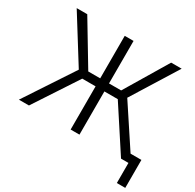

<svg xmlns="http://www.w3.org/2000/svg" viewBox="-185 -931 1312 1291"><g transform="rotate(30 470.5 -286.0)"><path d="M495.6 -727.5V0H427.2V-727.5ZM25.4 0 273.4 -376 54.2 -727.5H136.2L334.5 -397.5H589.8L787.6 -727.5H869.1L649.9 -375.5L897.5 0H818.4L599.6 -335.4H323.7L103.5 0ZM876 156.2V0H834V-61H941.4V156.2Z"/></g></svg>

Font: Inter 18pt Light
Style: Regular
Weight: 300
Designer: Rasmus Andersson
Foundry: rsms
Version: Version 4.001;git-66647c0bb